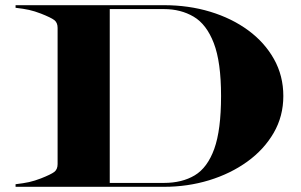

<svg xmlns="http://www.w3.org/2000/svg" viewBox="-20 -720 1162 740"><path d="M40 -10Q70.5 -13.5 92 -18.2Q113.5 -23 138 -32.5Q176 -47.5 189 -57.2Q202 -67 202 -87.5V-612.5Q202 -633 189 -642.8Q176 -652.5 138 -667.5Q113.5 -677 92 -681.8Q70.5 -686.5 40 -690V-700H612Q707 -700 790.2 -674.8Q873.5 -649.5 936.8 -603Q1000 -556.5 1036 -492.2Q1072 -428 1072 -350Q1072 -272 1034.8 -207.8Q997.5 -143.5 933 -97Q868.5 -50.5 785.8 -25.2Q703 0 612 0H40ZM612 -685H403V-15H612Q681.5 -15 730.5 -44.2Q779.5 -73.5 805.8 -146.2Q832 -219 832 -350Q832 -481 804 -553.8Q776 -626.5 726.2 -655.8Q676.5 -685 612 -685Z"/></svg>

Font: Engraving CC
Style: Bold
Weight: 700
Designer: indestructible type*
Foundry: Cowboy Collective
Version: Version 1.000